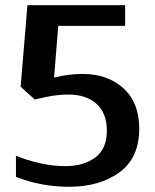

<svg xmlns="http://www.w3.org/2000/svg" viewBox="-20 -705 594 735"><path d="M41 -28V-109Q81 -92 131.5 -80.5Q182 -69 229 -69Q300 -69 344.5 -102Q389 -135 389 -204Q389 -273 349 -308Q309 -343 243 -343Q211 -343 182.5 -338.5Q154 -334 113 -324L59 -373L85 -685H459V-606H203L187 -408Q243 -422 296 -422Q392 -422 452.5 -367Q513 -312 513 -213Q513 -100 437 -45Q361 10 245 10Q137 10 41 -28Z"/></svg>

Font: Maitree Semibold
Style: Regular
Weight: 600
Designer: CadsonDemak Team
Foundry: CadsonDemak
Version: Version 1.000